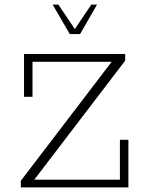

<svg xmlns="http://www.w3.org/2000/svg" viewBox="-20 -819 631 839"><path d="M71 0V-29L468 -549H122V-396H85V-583H527V-554L130 -34H504V-208H541V0ZM285 -670 210 -799H235L307 -692L379 -799H404L330 -670Z"/></svg>

Font: Rokkitt ExtraLight
Style: Regular
Weight: 250
Version: Version 3.103